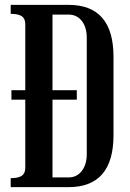

<svg xmlns="http://www.w3.org/2000/svg" viewBox="-20 -770 534 790"><path d="M24 -37Q56 -37 70 -47Q84 -57 84 -80V-360H27V-399H84V-670Q84 -693 70 -703Q56 -713 24 -713V-750H262Q447 -750 447 -536V-214Q447 0 262 0H24ZM296 -399V-360H196V-40H262Q296 -40 316.5 -66.5Q337 -93 337 -136V-614Q337 -658 316.5 -684Q296 -710 262 -710H196V-399Z"/></svg>

Font: Girassol
Style: Regular
Weight: 400
Width: 3
Designer: Liam Spradlin
Version: Version 1.004